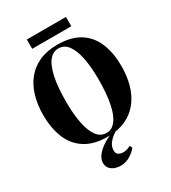

<svg xmlns="http://www.w3.org/2000/svg" viewBox="-265 -1028 1247 1403"><g transform="rotate(-30 359.0 -327.0)"><path d="M353.5 13Q236.5 13 163 -34.5Q89.5 -82 55.8 -166.2Q22 -250.5 22 -360Q22 -444.5 42.8 -516.2Q63.5 -588 106.2 -641.5Q149 -695 214 -724.5Q279 -754 368 -754Q484.5 -754 557 -707Q629.5 -660 663 -576.8Q696.5 -493.5 696.5 -384.5Q696.5 -300 676 -227.5Q655.5 -155 613 -101Q570.5 -47 506 -17Q441.5 13 353.5 13ZM359.5 -15Q405 -15 437.2 -56.8Q469.5 -98.5 486.2 -181Q503 -263.5 503 -384.5Q503 -487.5 487.8 -564.5Q472.5 -641.5 441.2 -684Q410 -726.5 360.5 -726.5Q314 -726.5 281.8 -685.5Q249.5 -644.5 232.5 -563.2Q215.5 -482 215.5 -360Q215.5 -257 230.8 -179.2Q246 -101.5 277.8 -58.2Q309.5 -15 359.5 -15ZM327 244.5Q303 244.5 279.5 235.8Q256 227 240.5 208.5Q225 190 225 161.5Q225 128.5 250 97.8Q275 67 315.5 41.2Q356 15.5 403 -1L416 -5L434 -1Q399.5 19.5 378.2 40Q357 60.5 347.5 80.8Q338 101 338 121.5Q338 148.5 355.5 158.5Q373 168.5 393 168.5Q408.5 168.5 425.5 164Q442.5 159.5 455.5 150L467.5 170.5Q448.5 197.5 411 221Q373.5 244.5 327 244.5ZM524.5 -898V-819.5H194.5V-898Z"/></g></svg>

Font: Merriweather 144pt ExtraBold
Style: Regular
Weight: 800
Version: Version 2.100